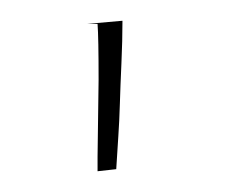

<svg xmlns="http://www.w3.org/2000/svg" viewBox="-20 -738 240 185"><path d="M74 -587 75 -661Q75 -702 74 -715H64L98 -718Q98 -699 97 -677Q96 -655 95.5 -638Q95 -621 94 -606.5Q93 -592 92 -575L74 -573Z"/></svg>

Font: Antic Didone
Style: Regular
Weight: 400
Designer: Santiago Orozco
Foundry: Santiago Orozco
Version: Version 2.000